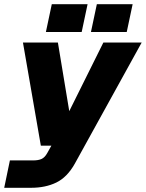

<svg xmlns="http://www.w3.org/2000/svg" viewBox="-34 -742 693 912"><path d="M-14 150 13 20H123Q148 20 163.5 13Q179 6 191 -16L210 -50H160L75 -540H241L295 -214L457 -540H639L321 36Q285 100 233.5 125Q182 150 114 150ZM184 -590 212 -722H382L354 -590ZM398 -590 426 -722H596L568 -590Z"/></svg>

Font: Geist Mono Black
Style: Italic
Weight: 900
Italic angle: -12°
Monospace: yes
Designer: Basement.studio, Andrés Briganti, Mateo Zaragoza
Foundry: Basement.studio, Vercel, Andrés Briganti, Guido Ferreyra, Mateo Zaragoza
Version: Version 1.500; ttfautohint (v1.8.4.7-5d5b)